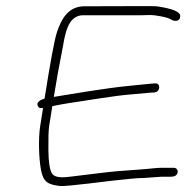

<svg xmlns="http://www.w3.org/2000/svg" viewBox="-20 -640 654 642"><path d="M574.1 -64C575.4 -71.9 569.4 -79 561.5 -79H523C514 -79 504.9 -78.5 495.8 -77.5C457.4 -73.3 418.7 -71.3 371.3 -67.5C341 -65.1 240.9 -52.1 213 -49C179.9 -44.7 161.7 -48.2 154 -59.7C146.4 -71.1 142.3 -96.9 141.8 -137.2C141.4 -177.5 142.2 -204.4 144.3 -218L154.9 -285C171.9 -288.6 190.4 -292.1 210.3 -295.2C266.1 -303.1 358.7 -319.4 411.5 -323.7C446.2 -326.6 469.3 -328.7 480.7 -330L497.4 -331C517.5 -334.3 517.6 -364.1 497.6 -361L481.8 -360C470.4 -358.7 446 -356.2 408.7 -352.6C335.5 -345.6 219.6 -325.7 159.9 -316C167.7 -365.3 178.2 -423.3 191.4 -490C197.7 -530 207 -557 219.2 -571C229.7 -583 242.7 -589 258.1 -589H452.1C469.4 -589 484.5 -590.8 498.8 -588.5C517.1 -585.6 539.2 -582.7 551 -575.1C564.8 -566.4 583.9 -568.6 582.6 -587.5C581.6 -600.4 558.4 -610.7 507.2 -618.5C500.1 -619.5 475.8 -619.8 434.1 -619.5C392.5 -619.2 334.4 -619 262.8 -619C211.9 -619 186.2 -582.3 169.5 -529.3C161.6 -504 148.4 -432.9 129.9 -316L128.9 -310C118.9 -307.6 111.7 -303.5 107.1 -297.8C101.5 -290.8 108.3 -274.7 122 -279H124L114.3 -218C107.8 -176.8 110 -109.9 116.9 -72.7C124.6 -30.9 140.5 -23 180 -18.1C203.3 -15.7 348.1 -35.6 370.7 -37.5C405.4 -40.4 432.8 -45 463.1 -45L518.8 -49H550.3C563.4 -49 572.4 -53.1 574.1 -64Z"/></svg>

Font: MewTooHand
Style: WideIta
Weight: 400
Designer: Mew Too, Robert Jablonski
Version: Version 0.77